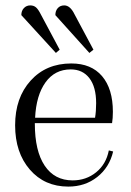

<svg xmlns="http://www.w3.org/2000/svg" viewBox="-20 -679 485 711"><path d="M201 -495 187 -483 59 -623Q59 -639 68.5 -649Q78 -659 92 -659Q105 -659 113.5 -651.5Q122 -644 131 -626ZM326 -495 311 -483 185 -623Q185 -639 194 -649Q203 -659 218 -659Q240 -659 256 -626ZM383 -122 399 -118Q385 -59 340 -23.5Q295 12 233 12Q145 12 90.5 -51Q36 -114 36 -215Q36 -317 93.5 -380.5Q151 -444 244 -444Q318 -444 358 -397Q398 -350 398 -265Q398 -241 395 -223H109V-221Q109 -120 145.5 -65.5Q182 -11 249 -11Q299 -11 336 -41Q373 -71 383 -122ZM242 -422Q183 -422 148.5 -374Q114 -326 110 -243H332Q336 -267 336 -297Q336 -357 311 -389.5Q286 -422 242 -422Z"/></svg>

Font: Arapey Thin
Style: Regular
Weight: 100
Designer: Eduardo Rodriguez Tunni
Foundry: Eduardo Rodriguez Tunni
Version: Version 4.000;hotconv 1.0.109;makeotfexe 2.5.65596